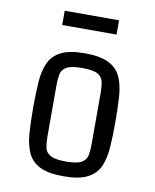

<svg xmlns="http://www.w3.org/2000/svg" viewBox="-81 -760 675 835"><g transform="rotate(10 256.5 -343.0)"><path d="M256 12Q188 12 151 -7Q114 -26 98 -61.5Q82 -97 78.5 -147Q75 -197 75 -260Q75 -323 78.5 -373Q82 -423 98 -458Q114 -493 151 -512Q188 -531 256 -531Q324 -531 361.5 -512Q399 -493 415 -458Q431 -423 434.5 -373Q438 -323 438 -260Q438 -197 434.5 -147Q431 -97 415 -61.5Q399 -26 361.5 -7Q324 12 256 12ZM353 -145V-374Q353 -400 349 -421Q345 -442 325 -454Q305 -466 256 -466Q207 -466 186.5 -454Q166 -442 162 -421Q158 -400 158 -374V-145Q158 -119 162 -98Q166 -77 186.5 -65Q207 -53 256 -53Q305 -53 325 -65Q345 -77 349 -98Q353 -119 353 -145ZM137 -698H377V-635H137Z"/></g></svg>

Font: Strait
Style: Regular
Weight: 400
Designer: Eduardo Rodriguez Tunni
Foundry: Eduardo Rodriguez Tunni
Version: Version 1.002; ttfautohint (v1.8.4.7-5d5b);gftools[0.9.23]